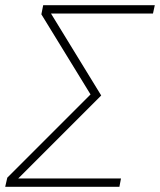

<svg xmlns="http://www.w3.org/2000/svg" viewBox="-20 -718 615 738"><path d="M0 0 8 -35 328 -355 139 -663 146 -698H575L568 -666H176L369 -351L50 -32H445L439 0Z"/></svg>

Font: IBM Plex Sans ExtLt
Style: Italic
Weight: 200
Italic angle: -11°
Designer: Mike Abbink, Paul van der Laan, Pieter van Rosmalen
Foundry: Bold Monday
Version: Version 3.005